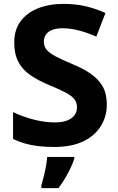

<svg xmlns="http://www.w3.org/2000/svg" viewBox="-20 -744 606 985"><path d="M528 -207Q528 -147 497.5 -97.5Q467 -48 407.5 -19Q348 10 257 10Q212 10 175.5 5.5Q139 1 107.5 -8Q76 -17 47 -31V-169Q96 -145 153 -130.5Q210 -116 261 -116Q300 -116 325 -126Q350 -136 362.5 -153.5Q375 -171 375 -193Q375 -219 361 -236Q347 -253 316 -269.5Q285 -286 231 -308Q174 -332 134.5 -359.5Q95 -387 74 -427Q53 -467 53 -526Q53 -590 85 -634Q117 -678 174 -701Q231 -724 306 -724Q372 -724 425.5 -710.5Q479 -697 521 -677L474 -556Q432 -575 387.5 -587Q343 -599 302 -599Q269 -599 247.5 -590.5Q226 -582 215.5 -566.5Q205 -551 205 -531Q205 -506 219 -489Q233 -472 265 -455Q297 -438 352 -415Q408 -392 447 -364.5Q486 -337 507 -300Q528 -263 528 -207ZM361 71Q353 95 341 120Q329 145 314 170.5Q299 196 280 221H192V208Q198 188 204.5 161.5Q211 135 216 108Q221 81 222 61H361Z"/></svg>

Font: Noto Sans Lao
Style: Bold
Weight: 700
Designer: Monotype Design Team
Foundry: Monotype Imaging Inc.
Version: Version 2.003